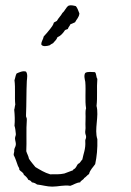

<svg xmlns="http://www.w3.org/2000/svg" viewBox="-20 -697 487 716"><path d="M42 -423C38 -417 37 -406 34 -398C38 -368 34 -334 37 -307C35 -301 35 -293 33 -288C35 -269 36 -246 34 -228C37 -220 38 -208 39 -198C40 -192 36 -188 36 -181C36 -173 40 -165 39 -157C38 -149 34 -146 33 -138C34 -130 31 -127 31 -119C38 -106 42 -91 47 -78C49 -74 53 -69 52 -64C57 -57 67 -55 69 -45C76 -40 82 -34 86 -26C93 -25 96 -21 99 -17C107 -16 113 -13 118 -9C137 -7 155 -1 175 -1C197 -1 220 -8 242 -4C255 -8 264 -16 279 -17C281 -24 291 -26 294 -33C301 -37 305 -44 312 -48C316 -64 327 -73 335 -85C341 -113 344 -143 343 -178C331 -215 350 -263 340 -302C344 -336 340 -368 343 -403C338 -409 340 -423 334 -428C322 -428 307 -431 298 -425C292 -416 296 -402 298 -392C301 -358 296 -322 301 -293C297 -281 300 -266 299 -252C298 -239 299 -229 299 -219C299 -213 297 -206 298 -201C298 -196 302 -191 301 -185C301 -179 297 -177 298 -170C300 -141 291 -124 287 -102C281 -97 279 -88 271 -86C266 -80 264 -71 257 -67C254 -66 253 -65 252 -62L220 -50C202 -46 185 -47 167 -47C146 -53 129 -64 112 -74C104 -84 95 -94 88 -105C86 -116 81 -123 78 -133C80 -167 77 -214 80 -250C81 -258 76 -260 77 -267C79 -312 78 -354 80 -395C81 -407 84 -420 77 -430C65 -434 51 -427 42 -423ZM134 -531C139 -522 155 -525 165 -528C169 -531 173 -534 178 -536C183 -543 191 -548 194 -558C206 -563 215 -573 222 -584C225 -587 230 -587 233 -589C235 -596 240 -600 243 -607C249 -608 254 -612 260 -614C265 -625 275 -632 276 -647C272 -657 269 -667 263 -674C256 -676 244 -679 236 -676C226 -670 222 -656 213 -649C207 -638 198 -630 192 -619L181 -613C178 -602 172 -596 167 -589C159 -579 151 -569 143 -561C141 -549 134 -544 134 -531Z"/></svg>

Font: FuturaRener
Style: Light
Weight: 300
Designer: BSozoo
Foundry: BSozoo
Version: Version 1.0